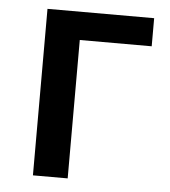

<svg xmlns="http://www.w3.org/2000/svg" viewBox="-45 -592 559 633"><g transform="rotate(5 234.5 -275.5)"><path d="M87 0H202V-458H440V-551H87Z"/></g></svg>

Font: Noto Sans CJK SC Medium
Style: Regular
Weight: 500
Designer: Ryoko NISHIZUKA 西塚涼子 (kana, bopomofo & ideographs); Paul D. Hunt (Latin, Greek & Cyrillic); Sandoll Communications 산돌커뮤니
Foundry: Adobe
Version: Version 2.004;hotconv 1.0.118;makeotfexe 2.5.65603